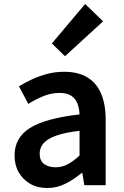

<svg xmlns="http://www.w3.org/2000/svg" viewBox="-20 -929 623 963"><path d="M217 14Q168 14 131.5 -7Q95 -28 74 -64.5Q53 -101 53 -149Q53 -239 131 -287.5Q209 -336 379 -355Q378 -385 368.5 -409.5Q359 -434 337.5 -448.5Q316 -463 279 -463Q237 -463 198 -447Q159 -431 122 -408L75 -496Q106 -515 141.5 -531.5Q177 -548 217.5 -558.5Q258 -569 302 -569Q372 -569 418 -541Q464 -513 487 -459.5Q510 -406 510 -329V0H403L393 -61H389Q352 -30 309 -8Q266 14 217 14ZM259 -90Q292 -90 320.5 -105.5Q349 -121 379 -149V-273Q304 -264 260 -248Q216 -232 197.5 -209.5Q179 -187 179 -159Q179 -122 201.5 -106Q224 -90 259 -90ZM306 -647 240 -711 407 -909 497 -822Z"/></svg>

Font: Noto Sans SC Thin SemiBold
Style: Regular
Weight: 600
Version: Version 2.004-H2;hotconv 1.0.118;makeotfexe 2.5.65603